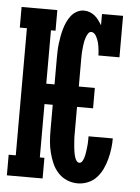

<svg xmlns="http://www.w3.org/2000/svg" viewBox="-53 -785 607 835"><g transform="rotate(5 250.0 -367.5)"><path d="M317 8Q293 8 270.5 -1.5Q248 -11 231.5 -29Q215 -47 205.5 -69Q196 -91 190 -114.5Q184 -138 182 -162Q180 -186 180 -210V-323H144V-90H164V0H8V-90H39V-645H8V-735H164V-645H144V-412H180V-525Q180 -541 180.5 -557.5Q181 -574 183 -590.5Q185 -607 188 -623Q191 -639 195.5 -655Q200 -671 207 -686Q214 -701 224 -714Q234 -727 249 -735Q264 -743 280 -743Q293 -743 305 -738.5Q317 -734 327 -726Q337 -718 344.5 -707.5Q352 -697 359 -686V-735H451V-554H359Q359 -561 358.5 -568Q358 -575 357 -582Q356 -589 355 -596Q354 -603 352 -610Q350 -617 347.5 -623.5Q345 -630 341.5 -636.5Q338 -643 332.5 -648Q327 -653 320 -653Q311 -653 306 -645Q301 -637 298 -629Q295 -621 293 -612.5Q291 -604 290 -595Q289 -586 288 -577.5Q287 -569 286.5 -560Q286 -551 286 -542Q286 -533 286 -525V-412H356V-323H286V-210Q286 -203 286 -196Q286 -189 286.5 -182.5Q287 -176 287.5 -169Q288 -162 288.5 -155Q289 -148 290 -141Q291 -134 292 -127Q293 -120 294.5 -113.5Q296 -107 298.5 -100.5Q301 -94 305.5 -88Q310 -82 317 -82Q325 -82 329.5 -89.5Q334 -97 336.5 -104.5Q339 -112 340.5 -120Q342 -128 343 -136Q344 -144 345 -152Q346 -160 346.5 -168Q347 -176 347 -184Q347 -192 347 -200H453Q453 -177 450 -154Q447 -131 441 -108.5Q435 -86 425 -65Q415 -44 399.5 -27Q384 -10 362 -1Q340 8 317 8Z"/></g></svg>

Font: Iosevka Curly Slab Extrabold
Style: Regular
Weight: 800
Monospace: yes
Designer: Belleve Invis
Foundry: Belleve Invis
Version: Version 22.1.2; ttfautohint (v1.8.4)